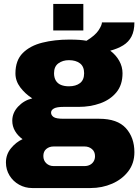

<svg xmlns="http://www.w3.org/2000/svg" viewBox="-20 -740 706 970"><path d="M143 210Q107 210 76.5 193Q46 176 28 146.5Q10 117 10 81Q10 40 35.5 9Q61 -22 94 -37Q70 -54 56 -78Q42 -102 42 -130Q42 -170 71.5 -201.5Q101 -233 143 -243Q107 -266 82.5 -298.5Q58 -331 58 -369Q58 -435 95 -472Q132 -509 194 -524.5Q256 -540 330 -540Q360 -540 380.5 -538.5Q401 -537 417 -534Q461 -561 478 -587Q495 -613 495 -627H659Q659 -584 644.5 -556Q630 -528 602.5 -511Q575 -494 537 -484Q566 -462 582.5 -432.5Q599 -403 599 -370Q599 -311 568 -273.5Q537 -236 486.5 -218Q436 -200 377 -200H301Q267 -200 252.5 -192Q238 -184 238 -171Q238 -158 250.5 -149Q263 -140 301 -140H481Q573 -140 616 -92.5Q659 -45 659 29Q659 85 628 125.5Q597 166 546.5 188Q496 210 437 210ZM251 99H407Q422 99 434 93Q446 87 453 75.5Q460 64 460 49Q460 26 444.5 13Q429 0 407 0H251Q229 0 214 12.5Q199 25 199 48Q199 71 214 85Q229 99 251 99ZM328 -304Q363 -304 384 -320Q405 -336 405 -370Q405 -404 384 -420Q363 -436 328 -436Q297 -436 275 -420Q253 -404 253 -370Q253 -348 262 -333Q271 -318 288 -311Q305 -304 328 -304ZM249 -586V-720H401V-586Z"/></svg>

Font: Archivo SemiBold Black
Style: Regular
Weight: 900
Version: Version 2.001